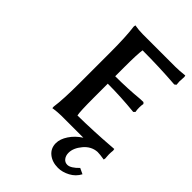

<svg xmlns="http://www.w3.org/2000/svg" viewBox="-254 -756 1080 1080"><g transform="rotate(45 286.0 -216.5)"><path d="M284.2 -202.1Q284.2 -88.9 290 -64.9Q348.6 -65.4 418.5 -68.6Q488.3 -71.8 529.3 -75.2L569.8 -78.1L571.8 -66.9Q569.8 -51.3 569.8 -35.2Q569.8 -24.9 570.8 -18.1Q570.8 -16.6 571.3 -12Q571.8 -7.3 571.8 -4.9L569.8 5.9Q534.2 0 515.1 0Q468.3 2.9 435.5 42Q402.8 81.1 402.8 119.1Q402.8 141.6 414.6 156.7Q426.3 171.9 445.8 171.9Q472.2 171.9 509.8 132.8L543.9 148.9Q525.9 183.6 490.5 202.4Q455.1 221.2 420.9 221.2Q374.5 221.2 344.2 196.5Q314 171.9 314 130.9Q314 98.1 337.9 62Q361.8 25.9 401.9 0H227.1Q212.4 0 195.8 1.5Q179.2 2.9 169.9 4.4L161.1 5.9L160.2 -5.9Q169.9 -72.3 169.9 -202.1V-445.8Q169.9 -571.8 160.2 -642.1L162.1 -653.8Q194.8 -647.9 227.1 -647.9H485.8Q515.1 -647.9 560.1 -652.8L562 -643.1Q560.1 -614.7 560.1 -606Q560.1 -596.7 562 -581.1L551.8 -573.2Q421.4 -583 290 -583Q284.2 -547.4 284.2 -445.8V-371.1Q382.3 -371.1 472.2 -379.9Q474.6 -379.9 485.6 -380.4Q496.6 -380.9 499 -380.9L506.8 -373Q503.9 -359.9 503.9 -341.8Q503.9 -323.2 506.8 -310.1L498 -300.8Q386.7 -312 284.2 -312Z"/></g></svg>

Font: Linear Smooth
Style: Bold
Weight: 700
Designer: Philipp H. Poll, Flanker
Foundry: Philipp H. Poll, reworked by Flanker
Version: Version 1.061 | FøM Fix